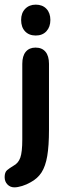

<svg xmlns="http://www.w3.org/2000/svg" viewBox="-38 -609 289 827"><path d="M173 -50V-334Q173 -368 158 -386Q143 -404 115 -404Q88 -404 73 -386Q58 -368 58 -334V-8Q58 46 49.5 70Q41 94 20 105Q3 115 -7.5 124Q-18 133 -18 154Q-18 173 -6 185.5Q6 198 24 198Q38 198 57.5 192Q77 186 94 176Q124 160 141 133.5Q158 107 165.5 63Q173 19 173 -50ZM116 -589Q88 -589 70.5 -571Q53 -553 53 -523Q53 -492 70 -474Q87 -456 116 -456Q145 -456 162 -474.5Q179 -493 179 -523Q179 -553 162 -571Q145 -589 116 -589Z"/></svg>

Font: Beiruti
Style: Bold
Weight: 700
Designer: Arlette Boutros
Foundry: Boutros
Version: Version 1.41